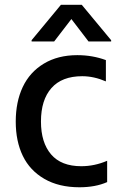

<svg xmlns="http://www.w3.org/2000/svg" viewBox="-20 -787 521 816"><path d="M210.2 -610.8H114.3V-616.1L239 -766.7H327.4L452.4 -616.1V-610.8H356.2L283.4 -706ZM317.5 8.9Q230.1 8.9 168.5 -26.8Q106.9 -62.5 76.9 -124.6Q46.9 -186.8 46.9 -270.2Q46.9 -354 76.7 -417.3Q106.5 -480.5 166.2 -516.5Q225.9 -552.6 308.6 -552.6Q372.9 -552.6 430 -531.6V-441.1Q378.9 -463.1 329.5 -463.1Q242.9 -463.1 198.5 -412.6Q154.1 -362.2 154.1 -270.6Q154.1 -181.1 197.1 -130.9Q240.1 -80.6 325.3 -80.6Q381.7 -80.6 435.4 -103.7V-13.1Q385.7 8.9 317.5 8.9Z"/></svg>

Font: TID UI Medium
Style: Regular
Weight: 500
Designer: The TID Project Authors
Foundry: Bakken & Bæck
Version: Version 1.001;hotconv 1.0.109;makeotfexe 2.5.65596